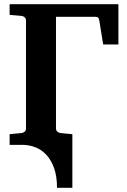

<svg xmlns="http://www.w3.org/2000/svg" viewBox="-20 -691 607 916"><path d="M472.2 -479 454.1 -590.8Q452.6 -603 448.2 -606.9Q443.8 -610.8 435.1 -610.8H247.1V-78.1Q247.1 -68.4 253.9 -62.7Q260.7 -57.1 269 -56.2L325.2 -50.8V205.1H252Q252 149.4 237.8 110.4Q223.6 71.3 200.2 46.6Q176.8 22 147 11Q117.2 0 85.9 0H25.9V-50.8L82 -56.2Q91.3 -57.1 97.7 -62.7Q104 -68.4 104 -78.1V-592.8Q104 -602.5 97.7 -608.4Q91.3 -614.3 82 -615.2L25.9 -620.1V-670.9H544.9V-479Z"/></svg>

Font: Charis SIL
Style: Bold
Weight: 700
Foundry: SIL International
Version: Version 4.112